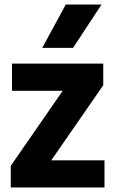

<svg xmlns="http://www.w3.org/2000/svg" viewBox="-20 -828 502 848"><path d="M27.5 0V-95.5L277 -456V-427H33V-547H436V-451.5L186.5 -91V-120H441.5V0ZM166.5 -616.5 270.5 -808H428.5L302.5 -616.5Z"/></svg>

Font: Encode Sans SemiCondensed
Style: Bold
Weight: 700
Width: 4
Designer: Multiple Designers
Foundry: Impallari Type
Version: Version 3.002